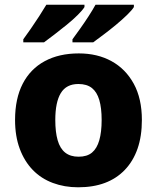

<svg xmlns="http://www.w3.org/2000/svg" viewBox="-20 -786 667 816"><path d="M583 -276Q583 -207 564.5 -154Q546 -101 510.5 -64Q475 -27 425.5 -8.5Q376 10 312 10Q254 10 204.5 -8.5Q155 -27 119.5 -63.5Q84 -100 64 -153.5Q44 -207 44 -276Q44 -367 76.5 -430Q109 -493 170 -526Q231 -559 315 -559Q394 -559 454 -526Q514 -493 548.5 -430Q583 -367 583 -276ZM215 -276Q215 -225 225 -190Q235 -155 257 -137.5Q279 -120 314 -120Q350 -120 371 -137.5Q392 -155 402 -190Q412 -225 412 -276Q412 -327 402 -361Q392 -395 370.5 -412Q349 -429 313 -429Q262 -429 238.5 -390.5Q215 -352 215 -276ZM549 -756Q541 -743 520.5 -723Q500 -703 473.5 -681Q447 -659 421 -639.5Q395 -620 376 -606H288V-619Q302 -638 320.5 -664Q339 -690 356.5 -717Q374 -744 386 -766H549ZM339 -756Q331 -743 311 -723Q291 -703 264 -681Q237 -659 211.5 -639.5Q186 -620 167 -606H79V-619Q93 -638 111 -664Q129 -690 146.5 -717Q164 -744 177 -766H339Z"/></svg>

Font: Noto Sans Devanagari ExtraBold
Style: Regular
Weight: 800
Version: Version 2.003